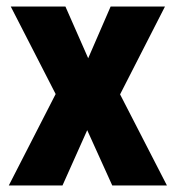

<svg xmlns="http://www.w3.org/2000/svg" viewBox="-20 -570 540 590"><path d="M151 -281 13 -550H181L251 -391L320 -550H487L349 -280L493 0H325L248 -170L172 0H7Z"/></svg>

Font: Noto Sans Lao Condensed ExtraBold
Style: Regular
Weight: 800
Width: 3
Designer: Monotype Design Team
Foundry: Monotype Imaging Inc.
Version: Version 2.003; ttfautohint (v1.8.4.7-5d5b)